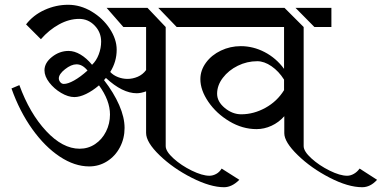

<svg xmlns="http://www.w3.org/2000/svg" viewBox="-20 -722 1597 803"><path d="M313 -100Q349 -100 378 -119.5Q407 -139 423.5 -172Q440 -205 440 -243Q440 -302 394 -365Q367 -342 340 -329Q313 -316 291 -316Q265 -316 235.5 -333.5Q206 -351 186 -377Q166 -403 166 -428Q166 -459 197.5 -484Q229 -509 267 -509Q291 -509 316.5 -494Q342 -479 365 -451Q383 -468 393 -494.5Q403 -521 403 -548Q403 -587 376 -615Q349 -643 311 -643Q269 -643 227 -620Q185 -597 151 -558L89 -620Q119 -659 166.5 -680.5Q214 -702 265 -702Q316 -702 363 -674Q410 -646 439 -602Q468 -558 468 -514Q468 -464 441 -421Q454 -407 473.5 -399.5Q493 -392 513 -392Q535 -392 556 -401Q577 -410 591 -429V-609H496L426 -689H597L673 -609V-111Q673 -89 705.5 -59.5Q738 -30 782 -8.5Q826 13 856 13Q870 13 884 5.5Q898 -2 907 -17L981 30Q950 61 917 61Q860 61 782 21.5Q704 -18 647.5 -72.5Q591 -127 591 -166V-340Q569 -332 552 -332Q492 -332 423 -396L415 -387Q456 -334 478.5 -282.5Q501 -231 501 -187Q501 -143 481.5 -106Q462 -69 428 -47.5Q394 -26 353 -26Q292 -26 230 -67Q168 -108 115 -182Q62 -256 28 -352L61 -366Q104 -248 173 -174Q242 -100 313 -100ZM642 -689H790V-609H719ZM346 -427Q325 -453 300 -453Q278 -453 252 -432.5Q226 -412 226 -394Q226 -386 232 -378.5Q238 -371 247 -371Q264 -371 290 -385.5Q316 -400 346 -427Z M1250 -609V-111Q1250 -89 1282.5 -59.5Q1315 -30 1358.5 -8.5Q1402 13 1432 13Q1446 13 1460 5Q1474 -3 1484 -17L1557 30Q1529 61 1495 61Q1436 61 1358.5 21Q1281 -19 1225 -73.5Q1169 -128 1169 -165V-236Q1146 -210 1115.5 -196Q1085 -182 1053 -182Q994 -182 939.5 -214.5Q885 -247 851.5 -296Q818 -345 818 -391Q818 -428 841.5 -460Q865 -492 904 -510.5Q943 -529 987 -529Q1039 -529 1087 -504Q1135 -479 1168 -434V-609H761V-689H1170ZM1366 -609H1295L1216 -689H1366ZM888 -330Q888 -297 920 -270.5Q952 -244 989 -244Q1041 -244 1090 -271Q1139 -298 1168 -345V-389Q1146 -424 1115.5 -445Q1085 -466 1056 -466Q1013 -466 974.5 -447Q936 -428 912 -396.5Q888 -365 888 -330Z"/></svg>

Font: Amita
Style: Regular
Weight: 400
Designer: Eduardo Rodriguez Tunni, Modular Infotech, Brian J. Bonislawsky
Foundry: Eduardo Rodriguez Tunni, Modular Infotech, Brian J. Bonislawsky
Version: Version 1.004